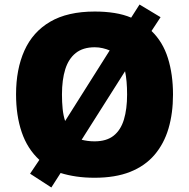

<svg xmlns="http://www.w3.org/2000/svg" viewBox="-20 -776 837 849"><path d="M745 -358Q745 -275 725 -207.5Q705 -140 663 -91Q621 -42 555.5 -16Q490 10 398 10Q355 10 317.5 4.5Q280 -1 248 -11L207 53L113 -8L154 -69Q101 -118 76 -191.5Q51 -265 51 -359Q51 -470 88 -552.5Q125 -635 202 -680Q279 -725 399 -725Q446 -725 486.5 -718.5Q527 -712 560 -698L597 -756L690 -700L650 -639Q700 -591 722.5 -519Q745 -447 745 -358ZM542 -358Q542 -419 533 -461L341 -158Q353 -155 367.5 -153Q382 -151 398 -151Q451 -151 482.5 -176Q514 -201 528 -247.5Q542 -294 542 -358ZM254 -358Q254 -324 257 -294.5Q260 -265 268 -241L465 -553Q451 -559 434 -563Q417 -567 399 -567Q347 -567 315 -541.5Q283 -516 268.5 -469.5Q254 -423 254 -358Z"/></svg>

Font: Noto Sans Khmer Black
Style: Regular
Weight: 900
Version: Version 2.003